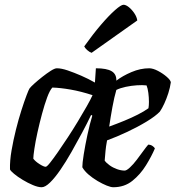

<svg xmlns="http://www.w3.org/2000/svg" viewBox="-20 -787 738 807"><path d="M155 0Q140 0 118.5 -9Q97 -18 75.5 -31Q54 -44 39 -56.5Q24 -69 22 -75Q21 -111 28.5 -154.5Q36 -198 47 -242Q58 -286 70 -323.5Q82 -361 91.5 -386Q101 -411 104 -415Q109 -422 124 -435.5Q139 -449 158 -464Q177 -479 193.5 -489.5Q210 -500 219 -500Q238 -500 264.5 -491Q291 -482 321 -469Q351 -456 379 -440L383 -500Q429 -500 449.5 -487.5Q470 -475 469 -448Q495 -468 532.5 -484Q570 -500 607 -500Q623 -500 644 -489Q665 -478 681 -464Q697 -450 698 -441Q695 -419 687.5 -395.5Q680 -372 670.5 -351.5Q661 -331 652 -318Q634 -299 597 -276.5Q560 -254 515.5 -233Q471 -212 430 -197Q425 -170 423.5 -152.5Q422 -135 420 -112Q427 -102 441 -92Q455 -82 472 -76Q489 -70 504 -70Q512 -70 526 -83Q540 -96 554.5 -115Q569 -134 582 -152Q595 -170 603 -179Q613 -179 621 -173.5Q629 -168 631 -163Q617 -130 593.5 -92Q570 -54 536.5 -27Q503 0 456 0Q446 0 428.5 -7Q411 -14 390.5 -26Q370 -38 352.5 -53Q335 -68 326 -84Q326 -101 332 -138.5Q338 -176 347.5 -220.5Q357 -265 368 -301L363 -304Q347 -270 325 -229Q303 -188 280 -147.5Q257 -107 234 -73.5Q211 -40 190.5 -20Q170 0 155 0ZM172 -86Q177 -86 190.5 -103Q204 -120 223.5 -148Q243 -176 265 -209.5Q287 -243 307.5 -277Q328 -311 344.5 -340Q361 -369 369 -387Q320 -403 277 -410.5Q234 -418 200 -419Q189 -407 178 -377Q167 -347 156.5 -308Q146 -269 137.5 -230.5Q129 -192 124.5 -161.5Q120 -131 120 -120Q129 -108 146.5 -97Q164 -86 172 -86ZM439 -255Q472 -267 502.5 -279.5Q533 -292 559.5 -305.5Q586 -319 604 -332Q605 -337 605.5 -344.5Q606 -352 606 -359Q606 -377 603.5 -396.5Q601 -416 596 -428Q579 -430 555.5 -428.5Q532 -427 508.5 -422Q485 -417 469 -409Q460 -378 452.5 -337Q445 -296 439 -255ZM365 -565Q356 -568 346.5 -576.5Q337 -585 334 -592Q371 -644 404.5 -683Q438 -722 463.5 -744.5Q489 -767 499 -767Q509 -767 521.5 -757Q534 -747 544.5 -731.5Q555 -716 557 -701Z"/></svg>

Font: Texturina 12pt SemiBold
Style: Italic
Weight: 600
Italic angle: -11°
Version: Version 1.002